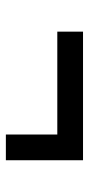

<svg xmlns="http://www.w3.org/2000/svg" viewBox="154 -541 300 648"><g transform="rotate(90 304.0 -217.0)"><path d="M86.8 -260.4V-347.2H520.8V-86.8H434V-260.4Z"/></g></svg>

Font: 8-bit Operator+ 8
Style: Regular
Weight: 400
Designer: GrandChaos9000
Version: Version 1.3.0 - August 1, 2014